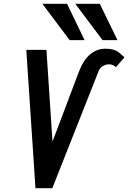

<svg xmlns="http://www.w3.org/2000/svg" viewBox="-20 -995 678 1015"><path d="M225.5 -731.5 257.5 -246.5 396 -613Q420 -677 456 -707.2Q492 -737.5 537 -737.5Q561.5 -737.5 577.5 -733Q593.5 -728.5 602.8 -722Q612 -715.5 624.5 -704Q638 -692 638 -692L593 -640Q577.5 -655 556 -655Q538 -655 522.2 -644.8Q506.5 -634.5 500.5 -617L256.5 0H167.5L119 -731.5ZM204 -975H334.5L427 -783H348ZM378 -975H507.5L601 -783H522Z"/></svg>

Font: JuliaMono MediumItalic
Style: Regular
Weight: 500
Italic angle: -9°
Monospace: yes
Designer: cormullion
Foundry: corm
Version: Version 0.049; ttfautohint (v1.8.4)